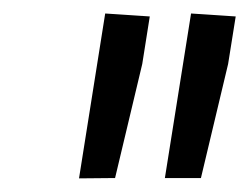

<svg xmlns="http://www.w3.org/2000/svg" viewBox="-20 -774 371 286"><path d="M191.9 -678.7 151.4 -508.8 97.7 -508.3 136.7 -753.9 203.1 -749.5ZM319.8 -678.7 279.3 -508.8H225.6L264.6 -753.9L331.1 -749.5Z"/></svg>

Font: TypoPRO Roboto
Style: Italic
Weight: 400
Italic angle: -12°
Designer: Google
Version: Version 2.136; 2016